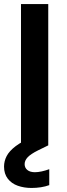

<svg xmlns="http://www.w3.org/2000/svg" viewBox="-31 -720 332 951"><path d="M73 0V-700H208V0ZM125 211Q88 211 57 200Q26 189 7.5 165Q-11 141 -11 105Q-11 78 2 53Q15 28 46.5 4Q78 -20 133 -43L178 -63L208 0L157 25Q121 43 106 59Q91 75 91 93Q91 111 104.5 122Q118 133 142 133Q157 133 175.5 129Q194 125 213 118V197Q194 204 171.5 207.5Q149 211 125 211Z"/></svg>

Font: DM Sans 10pt
Style: Bold
Weight: 700
Version: Version 4.004;gftools[0.9.30]